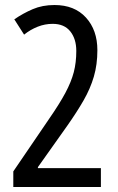

<svg xmlns="http://www.w3.org/2000/svg" viewBox="-20 -745 469 765"><path d="M33 0V-62L174 -269Q217 -331 240.5 -375Q264 -419 274 -457.5Q284 -496 284 -542Q284 -590 260 -620Q236 -650 190 -650Q159 -650 130 -638.5Q101 -627 76 -607L37 -668Q72 -692 110.5 -708.5Q149 -725 197 -725Q277 -725 322.5 -675Q368 -625 368 -545Q368 -488 354 -440Q340 -392 313 -345Q286 -298 248 -244L131 -79V-75H382V0Z"/></svg>

Font: Noto Sans Tamil ExtraCondensed
Style: Regular
Weight: 400
Width: 2
Designer: Jelle Bosma - Monotype Design Team
Foundry: Monotype Imaging Inc.
Version: Version 2.004; ttfautohint (v1.8.4.7-5d5b)